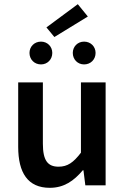

<svg xmlns="http://www.w3.org/2000/svg" viewBox="-20 -886 598 918"><path d="M218 12C286 12 333 -21 376 -72H379L388 0H485V-492H367V-156C331 -109 303 -89 260 -89C208 -89 185 -119 185 -199V-492H67V-184C67 -60 113 12 218 12ZM176 -578C207 -578 230 -602 230 -633C230 -663 207 -687 176 -687C144 -687 121 -663 121 -633C121 -602 144 -578 176 -578ZM240 -709 400 -807 352 -866 202 -755ZM382 -578C414 -578 437 -602 437 -633C437 -663 414 -687 382 -687C351 -687 328 -663 328 -633C328 -602 351 -578 382 -578Z"/></svg>

Font: Source Sans Pro Semibold
Style: Regular
Weight: 600
Designer: Paul D. Hunt
Foundry: Adobe Systems Incorporated
Version: Version 3.006;hotconv 1.0.111;makeotfexe 2.5.65597